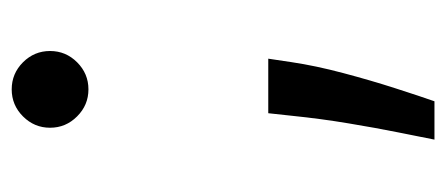

<svg xmlns="http://www.w3.org/2000/svg" viewBox="-232 -334 745 320"><g transform="rotate(-90 140.0 -174.5)"><path d="M201.7 -99.4 196 -61.1Q190 -20.6 177.7 25.6Q165.5 71.7 152.3 112.6Q139.2 153.4 130.7 177.6H66.8Q71.4 154.8 78.8 117.5Q86.3 80.3 93.9 34.3Q101.6 -11.7 106.5 -59.7L110.8 -99.4ZM150.6 -399.1Q124.3 -399.1 105.5 -418Q86.6 -436.8 86.6 -463.1Q86.6 -489.3 105.5 -508.2Q124.3 -527 150.6 -527Q176.8 -527 195.7 -508.2Q214.5 -489.3 214.5 -463.1Q214.5 -436.8 195.7 -418Q176.8 -399.1 150.6 -399.1Z"/></g></svg>

Font: Inter Alia
Style: Regular
Weight: 400
Designer: Rasmus Andersson (Latin, Greek, Cyrillic etc.) and Evan from Shavian.info (Shavian, old style figures)
Foundry: Shavian.info
Version: Version 0.001;git-37ab20767